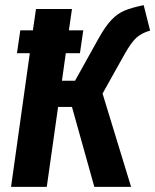

<svg xmlns="http://www.w3.org/2000/svg" viewBox="-20 -727 604 747"><path d="M464 -515 379 -363 490 0H347L260 -311H206L162 0H23L96 -520H46L59 -609H108L120 -692H260L248 -609H304L291 -520H236L221 -413H272L365 -580Q391 -626 414 -650Q437 -674 464 -685.5Q491 -697 539 -707L564 -608Q532 -599 511.5 -581Q491 -563 464 -515Z"/></svg>

Font: Fira Sans Extra Condensed SemiBold
Style: Italic
Weight: 600
Width: 3
Italic angle: -8°
Designer: Carrois Corporate & Edenspiekermann AG
Foundry: Carrois Corporate GbR & Edenspiekermann AG
Version: Version 4.203